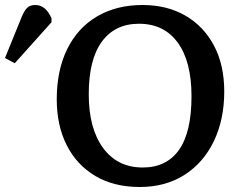

<svg xmlns="http://www.w3.org/2000/svg" viewBox="-179 -734 964 768"><path d="M380 14Q277 14 202.5 -30Q128 -74 88 -153Q48 -232 48 -337Q48 -453 90 -538Q132 -623 209.5 -668.5Q287 -714 391 -714Q489 -714 562.5 -671.5Q636 -629 677 -551.5Q718 -474 718 -368Q718 -256 676.5 -169.5Q635 -83 559 -34.5Q483 14 380 14ZM392 -64Q487 -64 537 -134.5Q587 -205 587 -349Q587 -488 532 -563.5Q477 -639 377 -639Q281 -639 228.5 -567.5Q176 -496 176 -357Q176 -220 233.5 -142Q291 -64 392 -64ZM-120 -481 -159 -502 -92 -667Q-81 -693 -69.5 -703.5Q-58 -714 -38 -714Q4 -714 27 -661V-645Z"/></svg>

Font: Literata 12pt Medium
Style: Regular
Weight: 500
Designer: Latin by Veronika Burian and Jose Scaglione. Greek by Irene Vlachou. Cyrillic by Vera Evstafieva.
Foundry: TypeTogether
Version: Version 3.002